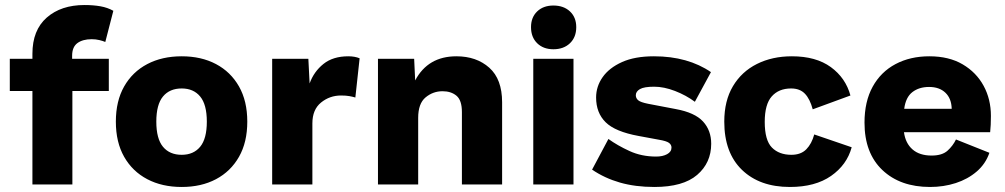

<svg xmlns="http://www.w3.org/2000/svg" viewBox="-20 -734 3999 764"><path d="M413 -500V-372H268V0H109V-372H19V-500H109V-520Q109 -614 166 -664Q223 -714 316 -714Q351 -714 379.5 -709Q408 -704 431 -691L399 -567Q390 -571 375.5 -574.5Q361 -578 345 -578Q309 -578 288 -562.5Q267 -547 267 -512V-500Z M703 -510Q781 -510 839.5 -479Q898 -448 931 -390Q964 -332 964 -250Q964 -168 931 -110Q898 -52 839.5 -21Q781 10 703 10Q625 10 566 -21Q507 -52 474 -110Q441 -168 441 -250Q441 -332 474 -390Q507 -448 566 -479Q625 -510 703 -510ZM703 -382Q655 -382 628.5 -350Q602 -318 602 -250Q602 -182 628.5 -150Q655 -118 703 -118Q750 -118 776.5 -150Q803 -182 803 -250Q803 -318 776.5 -350Q750 -382 703 -382Z M1063 0V-500H1207L1212 -402Q1229 -449 1267 -479.5Q1305 -510 1366 -510Q1392 -510 1411 -502L1394 -346Q1384 -349 1370.5 -351.5Q1357 -354 1337 -354Q1292 -354 1257.5 -326Q1223 -298 1223 -243V0Z M1484 0V-500H1628L1632 -414Q1683 -510 1796 -510Q1876 -510 1927 -464.5Q1978 -419 1978 -327V0H1818V-288Q1818 -335 1796.5 -353Q1775 -371 1741 -371Q1703 -371 1673.5 -346.5Q1644 -322 1644 -265V0Z M2262 -500V0H2102V-500ZM2182 -712Q2223 -712 2248 -688.5Q2273 -665 2273 -626Q2273 -586 2248 -562Q2223 -538 2182 -538Q2142 -538 2117.5 -562Q2093 -586 2093 -626Q2093 -665 2117.5 -688.5Q2142 -712 2182 -712Z M2584 10Q2508 10 2447 -7.5Q2386 -25 2336 -59L2401 -181Q2437 -155 2485 -133Q2533 -111 2591 -111Q2617 -111 2634.5 -120.5Q2652 -130 2652 -147Q2652 -158 2642 -165.5Q2632 -173 2602 -178L2521 -193Q2428 -210 2390 -247.5Q2352 -285 2352 -346Q2352 -390 2378 -427Q2404 -464 2455 -487Q2506 -510 2582 -510Q2650 -510 2707 -494Q2764 -478 2809 -447L2745 -329Q2710 -355 2666 -372Q2622 -389 2583 -389Q2543 -389 2526.5 -379.5Q2510 -370 2510 -355Q2510 -343 2519.5 -335Q2529 -327 2559 -321L2669 -300Q2745 -286 2777.5 -250.5Q2810 -215 2810 -162Q2810 -86 2754 -38Q2698 10 2584 10Z M3131 -510Q3227 -510 3286 -467Q3345 -424 3364 -354L3214 -299Q3203 -340 3183 -361Q3163 -382 3128 -382Q3079 -382 3051 -350.5Q3023 -319 3023 -249Q3023 -176 3051.5 -147Q3080 -118 3129 -118Q3167 -118 3188.5 -140Q3210 -162 3220 -199L3369 -148Q3350 -78 3287 -34Q3224 10 3123 10Q3003 10 2932.5 -58Q2862 -126 2862 -250Q2862 -333 2896.5 -391Q2931 -449 2992 -479.5Q3053 -510 3131 -510Z M3681 10Q3562 10 3491 -57.5Q3420 -125 3420 -246Q3420 -330 3452.5 -389Q3485 -448 3543.5 -479Q3602 -510 3678 -510Q3756 -510 3810.5 -478Q3865 -446 3894 -392.5Q3923 -339 3923 -273Q3923 -235 3920 -208H3577Q3583 -164 3611 -139.5Q3639 -115 3687 -115Q3729 -115 3750.5 -134.5Q3772 -154 3784 -179L3917 -126Q3902 -82 3866.5 -51.5Q3831 -21 3783 -5.5Q3735 10 3681 10ZM3578 -301H3767Q3766 -342 3742 -365Q3718 -388 3677 -388Q3637 -388 3610.5 -367.5Q3584 -347 3578 -301Z"/></svg>

Font: Prodigy Sans
Style: Bold
Weight: 700
Designer: Wei Huang
Foundry: Wei Huang
Version: Version 1.003; ttfautohint (v1.8.3)